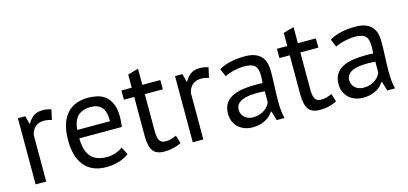

<svg xmlns="http://www.w3.org/2000/svg" viewBox="-58 -1006 2974 1401"><g transform="rotate(-15 1429.0 -305.0)"><path d="M313 -423Q283 -433 256 -433Q213 -433 188 -409.5Q163 -386 157 -350V0H77V-500H133L148 -439H152Q171 -473 197.5 -491.5Q224 -510 265 -510Q294 -510 330 -500Z M782 -40Q752 -16 706.5 -2Q661 12 610 12Q553 12 511 -6.5Q469 -25 442 -59.5Q415 -94 402 -142Q389 -190 389 -250Q389 -378 446 -445Q503 -512 609 -512Q643 -512 677 -504.5Q711 -497 738 -476Q765 -455 782 -416.5Q799 -378 799 -315Q799 -282 793 -242H472Q472 -198 481 -164Q490 -130 509 -106.5Q528 -83 558.5 -70.5Q589 -58 633 -58Q667 -58 701 -70Q735 -82 752 -98ZM610 -442Q551 -442 515.5 -411Q480 -380 473 -305H721Q721 -381 692 -411.5Q663 -442 610 -442Z M859 -500H937V-599L1017 -622V-500H1153V-430H1017V-153Q1017 -101 1030 -79.5Q1043 -58 1074 -58Q1100 -58 1118 -63.5Q1136 -69 1158 -78L1176 -17Q1149 -4 1117 4Q1085 12 1048 12Q987 12 962 -22.5Q937 -57 937 -138V-430H859Z M1500 -423Q1470 -433 1443 -433Q1400 -433 1375 -409.5Q1350 -386 1344 -350V0H1264V-500H1320L1335 -439H1339Q1358 -473 1384.5 -491.5Q1411 -510 1452 -510Q1481 -510 1517 -500Z M1596 -463Q1634 -486 1684.5 -497Q1735 -508 1790 -508Q1842 -508 1873.5 -494Q1905 -480 1921.5 -457.5Q1938 -435 1943.5 -408Q1949 -381 1949 -354Q1949 -294 1946 -237Q1943 -180 1943 -129Q1943 -92 1946 -59Q1949 -26 1957 2H1898L1877 -68H1872Q1863 -54 1849.5 -40.5Q1836 -27 1817 -16.5Q1798 -6 1773 1Q1748 8 1716 8Q1684 8 1656.5 -2Q1629 -12 1609 -30.5Q1589 -49 1577.5 -75Q1566 -101 1566 -134Q1566 -178 1584 -207.5Q1602 -237 1634.5 -254.5Q1667 -272 1712.5 -279.5Q1758 -287 1813 -287Q1827 -287 1840.5 -287Q1854 -287 1868 -285Q1871 -315 1871 -339Q1871 -394 1849 -416Q1827 -438 1769 -438Q1752 -438 1732.5 -435.5Q1713 -433 1692.5 -428.5Q1672 -424 1653.5 -417.5Q1635 -411 1621 -403ZM1738 -62Q1766 -62 1788 -69.5Q1810 -77 1826 -88.5Q1842 -100 1852.5 -114Q1863 -128 1868 -141V-224Q1854 -225 1839.5 -225.5Q1825 -226 1811 -226Q1780 -226 1750.5 -222.5Q1721 -219 1698.5 -209.5Q1676 -200 1662.5 -183.5Q1649 -167 1649 -142Q1649 -107 1674 -84.5Q1699 -62 1738 -62Z M2034 -500H2112V-599L2192 -622V-500H2328V-430H2192V-153Q2192 -101 2205 -79.5Q2218 -58 2249 -58Q2275 -58 2293 -63.5Q2311 -69 2333 -78L2351 -17Q2324 -4 2292 4Q2260 12 2223 12Q2162 12 2137 -22.5Q2112 -57 2112 -138V-430H2034Z M2431 -463Q2469 -486 2519.5 -497Q2570 -508 2625 -508Q2677 -508 2708.5 -494Q2740 -480 2756.5 -457.5Q2773 -435 2778.5 -408Q2784 -381 2784 -354Q2784 -294 2781 -237Q2778 -180 2778 -129Q2778 -92 2781 -59Q2784 -26 2792 2H2733L2712 -68H2707Q2698 -54 2684.5 -40.5Q2671 -27 2652 -16.5Q2633 -6 2608 1Q2583 8 2551 8Q2519 8 2491.5 -2Q2464 -12 2444 -30.5Q2424 -49 2412.5 -75Q2401 -101 2401 -134Q2401 -178 2419 -207.5Q2437 -237 2469.5 -254.5Q2502 -272 2547.5 -279.5Q2593 -287 2648 -287Q2662 -287 2675.5 -287Q2689 -287 2703 -285Q2706 -315 2706 -339Q2706 -394 2684 -416Q2662 -438 2604 -438Q2587 -438 2567.5 -435.5Q2548 -433 2527.5 -428.5Q2507 -424 2488.5 -417.5Q2470 -411 2456 -403ZM2573 -62Q2601 -62 2623 -69.5Q2645 -77 2661 -88.5Q2677 -100 2687.5 -114Q2698 -128 2703 -141V-224Q2689 -225 2674.5 -225.5Q2660 -226 2646 -226Q2615 -226 2585.5 -222.5Q2556 -219 2533.5 -209.5Q2511 -200 2497.5 -183.5Q2484 -167 2484 -142Q2484 -107 2509 -84.5Q2534 -62 2573 -62Z"/></g></svg>

Font: PTSans
Style: Regular
Weight: 400
Designer: A.Korolkova, O.Umpeleva, V.Yefimov
Foundry: ParaType Ltd
Version: Version 2.003W OFL